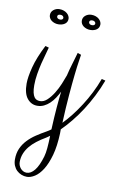

<svg xmlns="http://www.w3.org/2000/svg" viewBox="-94 -599 604 960"><g transform="rotate(10 208.0 -119.0)"><path d="M273.9 -339.8Q272.9 -332 268.8 -305.9Q264.6 -279.8 259.8 -235.8Q254.9 -191.9 249.8 -130.1Q244.6 -68.4 241.2 11.2Q262.7 -10.7 284.7 -38.8Q306.6 -66.9 327.1 -98.9Q347.7 -130.9 365.5 -166.3Q383.3 -201.7 397 -238.8L416 -233.9Q400.4 -191.9 380.1 -152.1Q359.9 -112.3 336.7 -76.4Q313.5 -40.5 288.3 -9.8Q263.2 21 238.8 44.9V64.9Q236.3 130.9 223.4 177Q210.4 223.1 192.1 252.2Q173.8 281.2 152.6 294.7Q131.3 308.1 112.8 308.1Q98.1 308.1 84.7 302.7Q71.3 297.4 61 287.6Q50.8 277.8 44.9 263.7Q39.1 249.5 39.1 231.9Q39.1 201.2 49.8 177Q60.5 152.8 78.9 133.3Q97.2 113.8 121.3 97.7Q145.5 81.5 171.9 66.9Q177.2 64 182.4 60.5Q187.5 57.1 192.9 53.2Q195.8 -11.2 199.7 -58.6Q203.6 -106 208 -141.1Q199.2 -123.5 188.5 -107.2Q177.7 -90.8 164.6 -78.4Q151.4 -65.9 135.7 -58.3Q120.1 -50.8 102.1 -50.8Q71.3 -50.8 51 -75.7Q30.8 -100.6 30.8 -150.9Q30.8 -184.1 44.2 -235.6Q57.6 -287.1 90.8 -352.1L108.9 -347.2Q106 -334.5 99.4 -312.5Q92.8 -290.5 86.2 -263.4Q79.6 -236.3 74.7 -206.8Q69.8 -177.2 69.8 -149.9Q69.8 -127 73.2 -112.5Q76.7 -98.1 82.3 -90.1Q87.9 -82 95.5 -79.1Q103 -76.2 111.8 -76.2Q130.9 -76.2 147.9 -92.3Q165 -108.4 179.4 -131.6Q193.8 -154.8 204.6 -180.7Q215.3 -206.5 222.2 -226.1Q225.6 -241.7 229.7 -256.1Q233.9 -270.5 238 -284.9Q242.2 -299.3 246.6 -314.2Q251 -329.1 255.9 -346.2ZM181.2 192.9Q186.5 174.3 188.7 148.9Q190.9 123.5 191.9 92.8V85.9Q186.5 89.8 182.1 93Q177.7 96.2 172.9 99.1Q148.4 113.3 128.7 128.7Q108.9 144 94.7 161.4Q80.6 178.7 72.8 198.5Q64.9 218.3 64.9 241.2Q64.9 250 68.1 258.3Q71.3 266.6 76.9 273.2Q82.5 279.8 90.3 283.9Q98.1 288.1 107.9 288.1Q129.4 288.1 148.2 264.6Q167 241.2 181.2 192.9ZM181.2 -505.9Q181.2 -488.8 168 -479.5Q154.8 -470.2 134.8 -470.2Q124.5 -470.2 115.5 -473.4Q106.4 -476.6 99.9 -481.7Q93.3 -486.8 89.6 -493.9Q85.9 -501 85.9 -508.8Q85.9 -525.4 98.9 -535.6Q111.8 -545.9 128.9 -545.9Q141.1 -545.9 150.9 -542.2Q160.6 -538.6 167.5 -532.7Q174.3 -526.9 177.7 -519.8Q181.2 -512.7 181.2 -505.9ZM342.8 -505.9Q342.8 -488.8 329.8 -479.5Q316.9 -470.2 296.9 -470.2Q286.6 -470.2 277.6 -473.4Q268.6 -476.6 262 -481.7Q255.4 -486.8 251.7 -493.9Q248 -501 248 -508.8Q248 -525.4 261 -535.6Q273.9 -545.9 291 -545.9Q303.2 -545.9 313 -542.2Q322.8 -538.6 329.3 -532.7Q335.9 -526.9 339.4 -519.8Q342.8 -512.7 342.8 -505.9ZM316.9 -505.9Q316.9 -510.7 312.5 -514.9Q308.1 -519 299.8 -519Q293 -519 289.1 -516.1Q285.2 -513.2 285.2 -507.8Q285.2 -502.4 289.8 -498.8Q294.4 -495.1 301.8 -495.1Q309.6 -495.1 313.2 -498.3Q316.9 -501.5 316.9 -505.9ZM154.8 -505.9Q154.8 -510.7 150.6 -514.9Q146.5 -519 138.2 -519Q123 -519 123 -507.8Q123 -502.4 127.7 -498.8Q132.3 -495.1 140.1 -495.1Q147.5 -495.1 151.1 -498.3Q154.8 -501.5 154.8 -505.9Z"/></g></svg>

Font: Clicker Script
Style: Regular
Weight: 400
Designer: Astigmatic (AOETI)
Foundry: Astigmatic (AOETI)
Version: Version 1.000